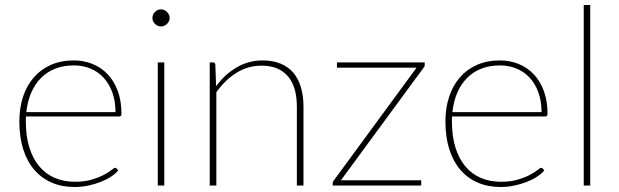

<svg xmlns="http://www.w3.org/2000/svg" viewBox="-20 -743 2478 769"><path d="M442.5 -294Q442.5 -338.5 429.8 -373.2Q417 -408 394.8 -432Q372.5 -456 342 -468.5Q311.5 -481 276 -481Q234 -481 200.8 -467.8Q167.5 -454.5 143.5 -430Q119.5 -405.5 104.8 -371Q90 -336.5 85.5 -294ZM453.5 -60.5Q443.5 -48 425.5 -36Q407.5 -24 384.2 -14.8Q361 -5.5 333.8 0.2Q306.5 6 278 6Q227.5 6 186.8 -11.8Q146 -29.5 117.2 -63Q88.5 -96.5 73 -145.2Q57.5 -194 57.5 -256.5Q57.5 -310.5 72.2 -355.2Q87 -400 115 -432.5Q143 -465 183.5 -483Q224 -501 275.5 -501Q315.5 -501 350.2 -487Q385 -473 411 -445.8Q437 -418.5 451.8 -378.5Q466.5 -338.5 466.5 -287Q466.5 -276.5 457.5 -276.5H84Q83.5 -271.5 83.5 -266.8Q83.5 -262 83.5 -256.5Q83.5 -197.5 97.5 -152.5Q111.5 -107.5 137 -77Q162.5 -46.5 198.8 -30.8Q235 -15 279.5 -15Q319 -15 348 -23.8Q377 -32.5 396.5 -43Q416 -53.5 426.8 -62.2Q437.5 -71 440.5 -71Q444.5 -71 447 -68Z M638 -493V0H612V-493ZM659.5 -671Q659.5 -664 656.5 -658Q653.5 -652 648.8 -647.2Q644 -642.5 637.8 -639.8Q631.5 -637 625 -637Q611 -637 600.8 -647.2Q590.5 -657.5 590.5 -671Q590.5 -685 600.8 -695.2Q611 -705.5 625 -705.5Q631.5 -705.5 637.8 -702.8Q644 -700 648.8 -695.2Q653.5 -690.5 656.5 -684.2Q659.5 -678 659.5 -671Z M845.5 -397.5Q880 -445 927.8 -473Q975.5 -501 1032 -501Q1073 -501 1103.8 -488.2Q1134.5 -475.5 1154.8 -451.8Q1175 -428 1185.2 -393.5Q1195.5 -359 1195.5 -315.5V0H1169V-315.5Q1169 -354 1160.5 -384.5Q1152 -415 1134.2 -436.2Q1116.5 -457.5 1090 -468.8Q1063.5 -480 1027.5 -480Q973.5 -480 927.8 -451.8Q882 -423.5 846.5 -373.5V0H820V-493H832.5Q842 -493 842.5 -483Z M1681 -493V-482Q1681 -479 1679.8 -476.5Q1678.5 -474 1676 -471L1345.5 -21H1667V0H1312.5V-9.5Q1312.5 -12.5 1313.8 -15Q1315 -17.5 1317.5 -21L1648.5 -472H1329.5V-493Z M2149 -294Q2149 -338.5 2136.2 -373.2Q2123.5 -408 2101.2 -432Q2079 -456 2048.5 -468.5Q2018 -481 1982.5 -481Q1940.5 -481 1907.2 -467.8Q1874 -454.5 1850 -430Q1826 -405.5 1811.2 -371Q1796.5 -336.5 1792 -294ZM2160 -60.5Q2150 -48 2132 -36Q2114 -24 2090.8 -14.8Q2067.5 -5.5 2040.2 0.2Q2013 6 1984.5 6Q1934 6 1893.2 -11.8Q1852.5 -29.5 1823.8 -63Q1795 -96.5 1779.5 -145.2Q1764 -194 1764 -256.5Q1764 -310.5 1778.8 -355.2Q1793.5 -400 1821.5 -432.5Q1849.5 -465 1890 -483Q1930.5 -501 1982 -501Q2022 -501 2056.8 -487Q2091.5 -473 2117.5 -445.8Q2143.5 -418.5 2158.2 -378.5Q2173 -338.5 2173 -287Q2173 -276.5 2164 -276.5H1790.5Q1790 -271.5 1790 -266.8Q1790 -262 1790 -256.5Q1790 -197.5 1804 -152.5Q1818 -107.5 1843.5 -77Q1869 -46.5 1905.2 -30.8Q1941.5 -15 1986 -15Q2025.5 -15 2054.5 -23.8Q2083.5 -32.5 2103 -43Q2122.5 -53.5 2133.2 -62.2Q2144 -71 2147 -71Q2151 -71 2153.5 -68Z M2344 -723V0H2318V-723Z"/></svg>

Font: Lato ExtraLight
Style: Regular
Weight: 275
Designer: Lukasz Dziedzic with Adam Twardoch and Botio Nikoltchev
Foundry: tyPoland Lukasz Dziedzic
Version: Version 2.015; 2015-08-06; http://www.latofonts.com/